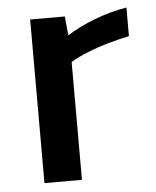

<svg xmlns="http://www.w3.org/2000/svg" viewBox="-44 -572 488 602"><g transform="rotate(-5 200.0 -271.0)"><path d="M190 -8H72V-523H181L187 -463Q224 -487 275 -506.5Q326 -526 376 -534V-444Q347 -438 311 -428Q276 -418 244 -405Q213 -393 190 -379Z"/></g></svg>

Font: Kanit Cyrillic
Style: Regular
Weight: 400
Designer: Katatrad Team, Sasha Pavljenko
Foundry: CadsonDemak, Pavljenko + Design
Version: Version 1.002;Fontself Maker 3.5.7